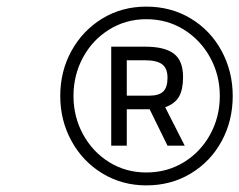

<svg xmlns="http://www.w3.org/2000/svg" viewBox="-20 -724 723 580"><path d="M162 -434Q162 -509 196 -570.5Q230 -632 289 -668Q348 -704 422 -704Q497 -704 556.5 -668Q616 -632 649.5 -570Q683 -508 683 -434Q683 -359 649.5 -297.5Q616 -236 556.5 -200Q497 -164 422 -164Q349 -164 289.5 -200Q230 -236 196 -298Q162 -360 162 -434ZM644 -434Q644 -497 615 -550Q586 -603 535.5 -634.5Q485 -666 422 -666Q360 -666 309.5 -634.5Q259 -603 230.5 -550Q202 -497 202 -434Q202 -371 231 -318Q260 -265 310 -234Q360 -203 422 -203Q485 -203 535.5 -234Q586 -265 615 -318Q644 -371 644 -434ZM316 -583H419Q477 -583 505 -562Q533 -541 533 -491Q533 -454 521 -432.5Q509 -411 479 -400L538 -284H486L432 -394H363V-284H316ZM431 -435Q460 -435 473 -447.5Q486 -460 486 -489Q486 -518 469.5 -530Q453 -542 417 -542H363V-435Z"/></svg>

Font: Cairo Light
Style: Italic
Weight: 300
Italic angle: -13°
Designer: Mohamed Gaber, Accademia di Belle Arti di Urbino and others
Foundry: Kief Type Foundry, Accademia di Belle Arti di Urbino and others
Version: Version 3.011